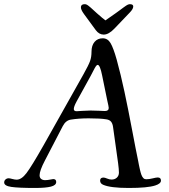

<svg xmlns="http://www.w3.org/2000/svg" viewBox="-35 -910 826 937"><path d="M529.8 -845.7Q538.1 -851.6 549.6 -860.1Q561 -868.7 566.7 -872.8Q572.3 -877 579.1 -881.6Q585.9 -886.2 590.6 -887.9Q595.2 -889.6 599.1 -889.6Q616.7 -889.6 615.2 -876.5Q613.8 -864.7 598.6 -849.1L523.4 -770.5Q495.6 -741.2 471.2 -741.2Q448.7 -741.2 432.6 -762.7L375 -841.3Q358.4 -863.8 359.9 -876.5Q361.3 -889.6 378.9 -889.6Q382.8 -889.6 387 -887.9Q391.1 -886.2 397 -881.6Q402.8 -877 407.5 -873Q412.1 -869.1 421.4 -860.4Q430.7 -851.6 437.5 -845.7Q468.3 -818.4 479.5 -810.5Q488.3 -815.9 529.8 -845.7ZM271 -293.9 184.1 -126.5Q158.2 -77.1 158.2 -54.7Q158.2 -42.5 166 -36.6Q173.8 -30.8 184.6 -30.8Q196.3 -30.8 209 -33.4Q221.7 -36.1 224.6 -36.1Q239.3 -36.1 239.3 -22Q239.3 -5.9 213.6 0.7Q188 7.3 135.7 7.3Q55.2 7.3 20.3 2.2Q-14.6 -2.9 -14.6 -19.5Q-14.6 -28.3 -8.1 -34.2Q-1.5 -40 7.3 -40Q12.7 -40 25.1 -36.6Q37.6 -33.2 46.4 -33.2Q69.8 -33.2 94.2 -65.2Q118.7 -97.2 177.7 -201.2L372.6 -547.9Q397.5 -592.3 404.5 -612.1Q411.6 -631.8 411.6 -657.7Q411.6 -688 426.5 -705.6Q441.4 -723.1 466.3 -723.1Q490.7 -723.1 504.6 -699.5Q518.6 -675.8 534.7 -618.2Q554.7 -545.4 572.5 -461.9Q590.3 -378.4 609.4 -277.3Q628.4 -176.3 639.6 -123Q640.6 -117.7 642.3 -108.6Q644 -99.6 645.3 -94.2Q646.5 -88.9 648.2 -81.1Q649.9 -73.2 651.4 -68.4Q652.8 -63.5 654.8 -57.6Q656.7 -51.8 659.2 -48.1Q661.6 -44.4 664.3 -41.3Q667 -38.1 670.7 -36.6Q674.3 -35.2 678.2 -35.2Q693.4 -35.2 710.4 -39.6Q727.5 -43.9 734.9 -43.9Q750.5 -43.9 750.5 -28.8Q750.5 -13.7 722.7 -4.9Q685.5 7.3 593.3 7.3Q503.4 7.3 468.3 -8.3Q453.6 -14.6 453.6 -28.8Q453.6 -43.5 470.2 -43.5Q476.1 -43.5 487.8 -38.6Q499.5 -33.7 509.3 -33.7Q525.4 -33.7 535.4 -43.2Q545.4 -52.7 545.4 -67.9Q545.4 -82.5 541.5 -112.8L516.6 -291Q514.2 -307.6 506.8 -316.4Q499.5 -325.2 484.4 -327.6Q455.1 -332.5 397.5 -332.5Q349.6 -332.5 310.5 -326.2Q285.6 -322.3 271 -293.9ZM406.7 -370.6Q430.2 -370.6 450 -369.4Q469.7 -368.2 476.6 -368.2Q495.6 -368.2 495.6 -383.3Q495.6 -389.2 488.3 -420.4L463.4 -542Q453.1 -593.3 441.9 -593.3Q437.5 -593.3 432.9 -586.7Q428.2 -580.1 419.4 -562.5Q410.6 -544.9 407.2 -539.1L338.4 -414.1Q325.2 -389.6 325.2 -377.9Q325.2 -367.2 338.9 -367.2Q340.3 -367.2 366 -368.9Q391.6 -370.6 406.7 -370.6Z"/></svg>

Font: Cooper*
Style: Italic
Weight: 400
Italic angle: -7°
Designer: Owen Earl
Foundry: indestructible type*
Version: Version 0.001